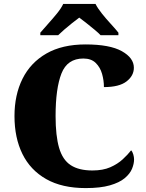

<svg xmlns="http://www.w3.org/2000/svg" viewBox="-20 -951 748 981"><path d="M418 10Q297 10 216 -36Q135 -82 94.5 -164.5Q54 -247 54 -358Q54 -466 95 -548.5Q136 -631 217 -677.5Q298 -724 417 -724Q541 -724 602.5 -689.5Q664 -655 664 -605Q664 -564 626.5 -535Q589 -506 511 -506Q511 -540 501.5 -573.5Q492 -607 469 -629.5Q446 -652 406 -652Q324 -652 294 -575.5Q264 -499 264 -358Q264 -257 282 -195.5Q300 -134 341.5 -107Q383 -80 452 -80Q506 -80 543.5 -96.5Q581 -113 607 -137Q633 -161 650 -183Q657 -176 661 -162Q665 -148 665 -137Q665 -114 654.5 -88.5Q644 -63 617 -40.5Q590 -18 541.5 -4Q493 10 418 10ZM186 -784Q202 -803 225.5 -829Q249 -855 271 -882Q293 -909 303 -931H468Q479 -909 500.5 -882Q522 -855 546 -829Q570 -803 585 -784V-771H494Q484 -782 463.5 -799Q443 -816 421.5 -833Q400 -850 385 -861Q370 -850 348.5 -833Q327 -816 307.5 -799Q288 -782 277 -771H186Z"/></svg>

Font: Noto Serif Black
Style: Regular
Weight: 900
Designer: Monotype Design Team
Foundry: Monotype Imaging Inc.
Version: Version 2.014; ttfautohint (v1.8.4.7-5d5b)